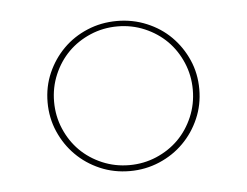

<svg xmlns="http://www.w3.org/2000/svg" viewBox="-33 -746 455 353"><g transform="rotate(-5 194.5 -569.5)"><path d="M54 -570Q54 -599 65 -624Q76 -649 94.8 -667.8Q113.5 -686.5 139 -697.2Q164.5 -708 194 -708Q223 -708 248.8 -697.2Q274.5 -686.5 293.2 -667.8Q312 -649 323 -624Q334 -599 334 -570Q334 -541 323 -515.8Q312 -490.5 293.2 -471.8Q274.5 -453 248.8 -442Q223 -431 194 -431Q164.5 -431 139 -442Q113.5 -453 94.8 -471.8Q76 -490.5 65 -515.8Q54 -541 54 -570ZM66 -570Q66 -543.5 76 -520Q86 -496.5 103.2 -479.2Q120.5 -462 144 -452Q167.5 -442 194 -442Q220.5 -442 244 -452Q267.5 -462 284.8 -479.2Q302 -496.5 312 -520Q322 -543.5 322 -570Q322 -596.5 312 -620Q302 -643.5 284.8 -660.8Q267.5 -678 244 -688Q220.5 -698 194 -698Q167.5 -698 144 -688Q120.5 -678 103.2 -660.8Q86 -643.5 76 -620Q66 -596.5 66 -570Z"/></g></svg>

Font: Lato Hairline
Style: Regular
Weight: 250
Designer: Lukasz Dziedzic
Foundry: Lukasz Dziedzic
Version: Version 1.104; Western+Polish opensource